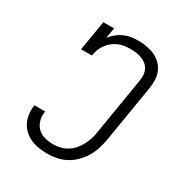

<svg xmlns="http://www.w3.org/2000/svg" viewBox="-175 -870 950 1005"><g transform="rotate(30 300.0 -367.5)"><path d="M254 8Q228 8 202 4Q176 0 153 -10Q130 -20 111.5 -37Q93 -54 82 -76.5Q71 -99 68 -125Q65 -151 69 -177Q69 -177 69 -177.5Q69 -178 69 -178H134Q134 -178 134 -178Q134 -178 134 -178Q129 -151 135.5 -125.5Q142 -100 159.5 -82Q177 -64 202.5 -57Q228 -50 254 -50Q276 -50 297.5 -55Q319 -60 338.5 -72Q358 -84 373 -101.5Q388 -119 398.5 -139Q409 -159 415.5 -180Q422 -201 425 -222L482 -567Q485 -585 483.5 -602Q482 -619 474.5 -633.5Q467 -648 454.5 -658Q442 -668 426.5 -674Q411 -680 394 -682.5Q377 -685 360 -685Q342 -685 323 -682.5Q304 -680 286.5 -672.5Q269 -665 253.5 -652.5Q238 -640 226.5 -624Q215 -608 208.5 -590.5Q202 -573 199 -554H134L164 -735H229L218 -672Q232 -690 250 -704.5Q268 -719 288.5 -728Q309 -737 330 -740Q351 -743 372 -743Q398 -743 423.5 -738.5Q449 -734 471 -724Q493 -714 510.5 -697Q528 -680 538 -657.5Q548 -635 549 -609.5Q550 -584 546 -558L489 -213Q484 -185 475.5 -157Q467 -129 451.5 -103Q436 -77 414.5 -55Q393 -33 366.5 -18.5Q340 -4 311.5 2Q283 8 254 8Z"/></g></svg>

Font: Iosevka Curly Slab LtExObl
Style: Regular
Weight: 300
Width: 7
Italic angle: -9°
Monospace: yes
Designer: Belleve Invis
Foundry: Belleve Invis
Version: Version 11.1.0; ttfautohint (v1.8.3)